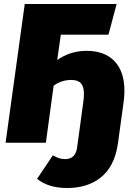

<svg xmlns="http://www.w3.org/2000/svg" viewBox="-20 -716 668 963"><path d="M604 -262Q604 -231 600 -204L572 0L569 18Q551 122 485 174.5Q419 227 316 227Q223 227 166 181L245 63Q263 73 276 77.5Q289 82 307 82Q357 82 366 28L370 0L398 -206Q401 -227 401 -244Q401 -281 386 -298Q371 -315 338 -315Q288 -315 249 -286L210 0H8L104 -695L103 -696H565L524 -542H285L267 -415Q333 -461 413 -461Q506 -461 555 -408.5Q604 -356 604 -262Z"/></svg>

Font: Fira Sans Black
Style: Italic
Weight: 900
Italic angle: -8°
Designer: Carrois Corporate & Edenspiekermann AG
Foundry: Carrois Corporate GbR & Edenspiekermann AG
Version: Version 4.203